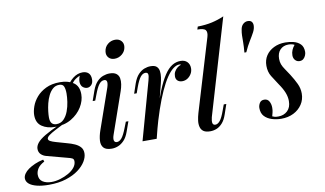

<svg xmlns="http://www.w3.org/2000/svg" viewBox="-190 -1000 2370 1400"><g transform="rotate(-10 994.5 -300.5)"><path d="M218 -225 250 -226Q213 -207 183 -191.5Q153 -176 135 -162.5Q117 -149 117 -137Q117 -127 130.5 -119.5Q144 -112 172 -104L249 -82Q280 -74 305.5 -62.5Q331 -51 346.5 -33.5Q362 -16 362 12Q362 41 343 72.5Q324 104 287 131.5Q250 159 195 176.5Q140 194 68 194Q16 194 -21.5 184.5Q-59 175 -78.5 158Q-98 141 -98 118Q-98 101 -86.5 84Q-75 67 -54.5 52.5Q-34 38 -5.5 25.5Q23 13 57 6L63 21Q27 40 13 62.5Q-1 85 -1 108Q-1 144 25 160.5Q51 177 90 177Q121 177 154.5 167Q188 157 217 140.5Q246 124 263 102.5Q280 81 280 57Q280 41 269 35Q258 29 236 24L86 -16Q62 -22 46 -37.5Q30 -53 30 -78Q30 -100 47.5 -122Q65 -144 106 -168.5Q147 -193 218 -225ZM267 -511Q239 -511 219.5 -494Q200 -477 186.5 -450Q173 -423 165.5 -392.5Q158 -362 155 -335Q152 -308 152 -291Q152 -259 164.5 -245.5Q177 -232 198 -232Q231 -232 252.5 -254Q274 -276 286.5 -309.5Q299 -343 304 -378Q309 -413 309 -440Q309 -472 301 -491.5Q293 -511 267 -511ZM275 -529Q336 -529 375 -502.5Q414 -476 414 -416Q414 -368 385.5 -321.5Q357 -275 306 -244.5Q255 -214 185 -214Q127 -214 88 -240.5Q49 -267 49 -324Q49 -353 61.5 -388.5Q74 -424 101 -455.5Q128 -487 171 -508Q214 -529 275 -529ZM349 -477 330 -484Q345 -519 378.5 -545Q412 -571 450 -571Q478 -571 494 -555.5Q510 -540 510 -510Q510 -482 496 -468Q482 -454 465 -454Q449 -454 434.5 -465Q420 -476 417 -500Q414 -524 430 -560L441 -557Q400 -541 382 -523.5Q364 -506 349 -477Z M642 -692Q646 -724 670 -744Q694 -764 725 -764Q754 -764 770.5 -745.5Q787 -727 783 -700Q779 -669 754.5 -648.5Q730 -628 699 -628Q670 -628 654 -646.5Q638 -665 642 -692ZM609 -430Q628 -488 596 -488Q574 -488 557 -465.5Q540 -443 522 -394L506 -352H487L513 -426Q528 -467 549 -489Q570 -511 594.5 -520Q619 -529 642 -529Q675 -529 692 -516Q709 -503 713 -482Q717 -461 713 -436.5Q709 -412 701 -389L595 -85Q585 -57 589 -42Q593 -27 610 -27Q628 -27 645 -46.5Q662 -66 683 -121L699 -162H718L692 -89Q678 -49 657 -27Q636 -5 612.5 4.5Q589 14 565 14Q522 14 504.5 -5.5Q487 -25 489 -58.5Q491 -92 505 -132Z M899 0H794L914 -430Q923 -462 920 -475Q917 -488 901 -488Q881 -488 864 -467Q847 -446 828 -394L813 -352H794L819 -426Q834 -467 855 -489Q876 -511 899.5 -520Q923 -529 946 -529Q977 -529 991 -516Q1005 -503 1008 -482Q1011 -461 1007.5 -436.5Q1004 -412 998 -389ZM1155 -505Q1133 -505 1109 -486.5Q1085 -468 1060 -431Q1035 -394 1009.5 -338Q984 -282 958.5 -207.5Q933 -133 908 -39L932 -169Q964 -271 992 -340Q1020 -409 1047.5 -450.5Q1075 -492 1104.5 -510.5Q1134 -529 1168 -529Q1200 -529 1217.5 -510.5Q1235 -492 1235 -464Q1235 -441 1224 -422.5Q1213 -404 1195.5 -392.5Q1178 -381 1156 -381Q1135 -381 1122 -392.5Q1109 -404 1109 -425Q1109 -444 1117 -459Q1125 -474 1138 -485Q1151 -496 1167 -501Q1165 -503 1162 -504Q1159 -505 1155 -505Z M1322 -85Q1315 -57 1318.5 -42Q1322 -27 1339 -27Q1356 -27 1373 -47Q1390 -67 1409 -121L1424 -162H1443L1418 -89Q1405 -50 1385 -27.5Q1365 -5 1342 4.5Q1319 14 1294 14Q1261 14 1244 2Q1227 -10 1221.5 -31.5Q1216 -53 1219.5 -79Q1223 -105 1231 -132L1392 -667Q1402 -701 1390 -717Q1378 -733 1329 -733L1336 -754Q1396 -755 1442.5 -765.5Q1489 -776 1532 -795Z M1739 -692Q1739 -668 1725.5 -642.5Q1712 -617 1692 -585Q1672 -553 1652 -508H1638Q1642 -555 1642 -584Q1642 -613 1642.5 -633.5Q1643 -654 1647 -675Q1651 -702 1666.5 -716Q1682 -730 1701 -730Q1721 -730 1730 -719.5Q1739 -709 1739 -692Z M1757 -15Q1765 -11 1774.5 -8.5Q1784 -6 1801 -6Q1842 -6 1869 -31.5Q1896 -57 1896 -104Q1896 -135 1883.5 -167Q1871 -199 1843 -239Q1820 -273 1799.5 -306.5Q1779 -340 1779 -385Q1779 -428 1800 -460Q1821 -492 1858.5 -510.5Q1896 -529 1943 -529Q1974 -529 2004.5 -521.5Q2035 -514 2055 -494Q2075 -474 2075 -436Q2075 -425 2069.5 -411Q2064 -397 2053 -387Q2042 -377 2024 -377Q2005 -377 1992 -391Q1979 -405 1979 -427Q1979 -448 1987 -466.5Q1995 -485 2008 -500Q1991 -510 1963 -510Q1926 -510 1902.5 -486Q1879 -462 1879 -419Q1879 -396 1886 -377.5Q1893 -359 1907 -339Q1921 -319 1939 -291Q1965 -250 1981.5 -215Q1998 -180 1998 -142Q1998 -97 1974.5 -61.5Q1951 -26 1911 -6Q1871 14 1820 14Q1784 14 1750.5 3.5Q1717 -7 1696 -29.5Q1675 -52 1675 -91Q1675 -109 1685.5 -127Q1696 -145 1720 -145Q1745 -145 1756.5 -124.5Q1768 -104 1768 -77Q1768 -57 1764 -42Q1760 -27 1757 -15Z"/></g></svg>

Font: Playfair Display Medium
Style: Italic
Weight: 500
Italic angle: -14°
Designer: Claus Eggers Sørensen
Foundry: Claus Eggers Sørensen
Version: Version 1.203